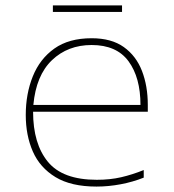

<svg xmlns="http://www.w3.org/2000/svg" viewBox="-20 -678 640 708"><path d="M336 10Q242 10 184.5 -25Q127 -60 101 -119.5Q75 -179 75 -254Q75 -332 101 -396.5Q127 -461 180.5 -499Q234 -537 318 -537Q391 -537 436.5 -504.5Q482 -472 503.5 -416.5Q525 -361 525 -291V-266H102Q102 -148 156.5 -81.5Q211 -15 337 -15Q386 -15 427 -24.5Q468 -34 510 -51V-23Q470 -7 425 1.5Q380 10 336 10ZM498 -291Q498 -392 454 -452Q410 -512 318 -512Q230 -512 171.5 -456Q113 -400 103 -291ZM175 -634V-658H430V-634Z"/></svg>

Font: Noto Sans Mono Thin
Style: Regular
Weight: 100
Designer: Monotype Design Team
Foundry: Monotype Imaging Inc.
Version: Version 2.014